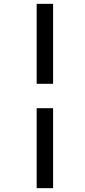

<svg xmlns="http://www.w3.org/2000/svg" viewBox="-20 -889 442 1000"><path d="M171 -869H256.5V-452.5H171ZM171 -325.5H256.5V91H171Z"/></svg>

Font: Merriweather 60pt Black
Style: Italic
Weight: 900
Italic angle: -7.8°
Version: Version 2.101